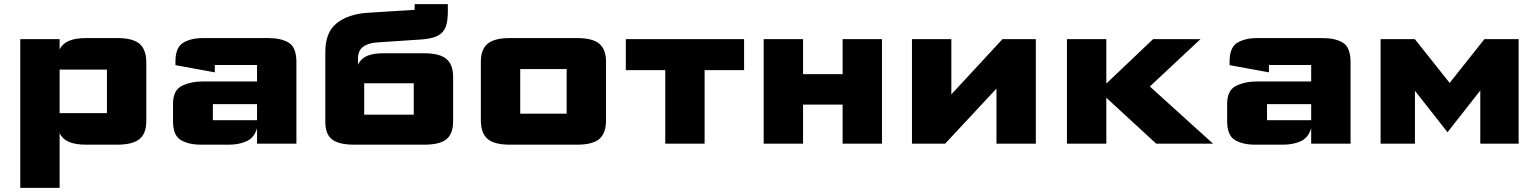

<svg xmlns="http://www.w3.org/2000/svg" viewBox="-20 -695 7440 929"><path d="M78 214V-505.8H268.5V-455.3Q281.6 -483.5 313.3 -497.2Q345 -510.8 396.6 -510.8H547.8Q622.6 -510.8 655.2 -483Q687.9 -455.3 687.9 -391.7V-109Q687.9 -49.2 654.9 -22.1Q621.9 5 547.8 5H396.6Q345 5 313.4 -8.6Q281.8 -22.2 268.5 -50.5V214ZM268.5 -147.5H497.4Q497.4 -147.5 497.4 -147.5Q497.4 -147.5 497.4 -147.5V-358.3Q497.4 -358.3 497.4 -358.3Q497.4 -358.3 497.4 -358.3H268.5Z M952.1 5Q892.2 5 854.6 -17.6Q817.1 -40.2 817.1 -109V-191.9Q817.1 -258.9 860.9 -279.9Q904.6 -300.9 962.5 -300.9H1223.7V-380.4Q1223.7 -380.4 1223.7 -380.4Q1223.7 -380.4 1223.7 -380.4H1019.4Q1019.4 -380.4 1019.4 -380.4Q1019.4 -380.4 1019.4 -380.4V-345L828.9 -379.8V-397.4Q828.9 -465.4 866.2 -488.1Q903.4 -510.8 964 -510.8H1279.1Q1339.7 -510.8 1376.9 -488.6Q1414.2 -466.3 1414.2 -393.5V0H1223.7V-75Q1210.7 -29 1173.8 -12Q1137 5 1087.9 5ZM1010 -113.4Q1010 -113.4 1010 -113.4Q1010 -113.4 1010 -113.4H1223.7V-191.2H1010Q1010 -191.2 1010 -191.2Q1010 -191.2 1010 -191.2Z M1986.3 -675.1H2146.9V-640.1Q2146.9 -605.3 2141.3 -580.5Q2135.6 -555.8 2121 -539.6Q2106.4 -523.4 2081.4 -515.1Q2056.5 -506.8 2018 -504L1804.6 -489.7Q1760.5 -486.7 1736.3 -468.2Q1712.1 -449.6 1712.1 -411.5V-381.8Q1724.5 -409.8 1754.2 -423.6Q1783.8 -437.3 1835.5 -437.3H2032.4Q2106.4 -437.3 2139.4 -410.2Q2172.4 -383.1 2172.4 -323.3V-107.8Q2172.4 -47.6 2140.2 -21.3Q2107.9 5 2032.4 5H1694.1Q1619.3 5 1586.7 -20.4Q1554.1 -45.8 1554.1 -104.2V-444Q1554.1 -538.9 1609.4 -582.9Q1664.8 -626.9 1758.3 -633.1L1986.3 -647.6Q1986.3 -647.6 1986.3 -647.6Q1986.3 -647.6 1986.3 -647.6ZM1742.2 -140.3H1981.9Q1981.9 -140.3 1981.9 -140.3Q1981.9 -140.3 1981.9 -140.3V-292Q1981.9 -292 1981.9 -292Q1981.9 -292 1981.9 -292H1742.2Q1742.2 -292 1742.2 -292Q1742.2 -292 1742.2 -292V-140.3Q1742.2 -140.3 1742.2 -140.3Q1742.2 -140.3 1742.2 -140.3Z M2306.6 -114V-396.7Q2306.6 -456.5 2339.6 -483.7Q2372.6 -510.8 2446.6 -510.8H2772.3Q2846.6 -510.8 2879.5 -483.7Q2912.3 -456.5 2912.3 -396.7V-114Q2912.3 -50.5 2880.1 -22.8Q2847.8 5 2772.3 5H2446.6Q2371.8 5 2339.2 -22.8Q2306.6 -50.5 2306.6 -114ZM2497.1 -145.1Q2497.1 -145.1 2497.1 -145.1Q2497.1 -145.1 2497.1 -145.1H2721.8Q2721.8 -145.1 2721.8 -145.1Q2721.8 -145.1 2721.8 -145.1V-360.7Q2721.8 -360.7 2721.8 -360.7Q2721.8 -360.7 2721.8 -360.7H2497.1Q2497.1 -360.7 2497.1 -360.7Q2497.1 -360.7 2497.1 -360.7Z M3198.8 0V-355.7H3008.1V-505.8H3580.3V-355.7H3389.3V0Z M3675.1 0V-505.8H3865.6V-336.4H4057V-505.8H4247.5V0H4057V-188.9H3865.6V0Z M4392.6 0V-505.8H4583.1V-238.3L4830.7 -505.8H4991.9V0H4801.4V-266.4L4553.3 0Z M5142.5 0V-505.8H5333V-290.6L5559.4 -505.8H5788.8L5543.5 -276.5L5849.2 0H5574.2L5333 -222.1V0Z M6052.6 5Q5992.7 5 5955.1 -17.6Q5917.6 -40.2 5917.6 -109V-191.9Q5917.6 -258.9 5961.4 -279.9Q6005.1 -300.9 6063 -300.9H6324.2V-380.4Q6324.2 -380.4 6324.2 -380.4Q6324.2 -380.4 6324.2 -380.4H6119.9Q6119.9 -380.4 6119.9 -380.4Q6119.9 -380.4 6119.9 -380.4V-345L5929.4 -379.8V-397.4Q5929.4 -465.4 5966.7 -488.1Q6003.9 -510.8 6064.5 -510.8H6379.6Q6440.2 -510.8 6477.4 -488.6Q6514.7 -466.3 6514.7 -393.5V0H6324.2V-75Q6311.2 -29 6274.3 -12Q6237.5 5 6188.4 5ZM6110.5 -113.4Q6110.5 -113.4 6110.5 -113.4Q6110.5 -113.4 6110.5 -113.4H6324.2V-191.2H6110.5Q6110.5 -191.2 6110.5 -191.2Q6110.5 -191.2 6110.5 -191.2Z M6660.1 0V-505.8H6825.6L6994.2 -293.7L7162.5 -505.8H7328V0H7142.4V-257.2L6983.9 -55.1L6826.2 -255.8V0Z"/></svg>

Font: Science Gothic
Style: Regular
Weight: 400
Designer: Thomas Phinney, Vassil Kateliev, Brandon Buerkle
Foundry: Font Detective LLC
Version: Version 1.018